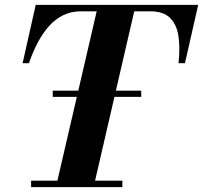

<svg xmlns="http://www.w3.org/2000/svg" viewBox="-20 -772 836 790"><path d="M197 -373.5V-399H561V-373.5ZM210 -2 384 -752H538.5L365 -2ZM108 -2V-28.5H483.5V-2ZM73 -512 127 -752H795.5L741 -512H714.5Q721.5 -575.5 714.2 -623.5Q707 -671.5 679.5 -698.5Q652 -725.5 598.5 -725.5H313.5Q273.5 -725.5 241.2 -710Q209 -694.5 183 -666Q157 -637.5 136.2 -598.5Q115.5 -559.5 99 -512Z"/></svg>

Font: Bodoni Moda 9pt
Style: Bold Italic
Weight: 700
Italic angle: -13°
Designer: Owen Earl
Foundry: indestructible type
Version: Version 2.004